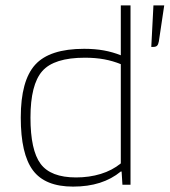

<svg xmlns="http://www.w3.org/2000/svg" viewBox="-20 -685 629 712"><path d="M428 -665H464V0H434L431 -49H428Q394 -21 350 -7Q306 7 251 7Q147 7 102 -53.5Q57 -114 57 -249Q57 -386 110.5 -445Q164 -504 292 -504Q332 -504 365 -498Q398 -492 428 -480ZM295 -471Q180 -471 136.5 -421Q93 -371 93 -249Q93 -128 130.5 -77.5Q168 -27 262 -27Q311 -27 353.5 -40Q396 -53 428 -79V-447Q399 -459 366.5 -465Q334 -471 295 -471ZM589 -665 569 -531Q567 -520 562.5 -515.5Q558 -511 548 -511H541L549 -665Z"/></svg>

Font: Blinker ExtraLight
Style: Regular
Weight: 200
Designer: Juergen Huber
Foundry: supertype
Version: Version 1.017;hotconv 1.0.117;makeotfexe 2.5.65602